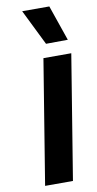

<svg xmlns="http://www.w3.org/2000/svg" viewBox="-105 -1021 541 1066"><g transform="rotate(-10 165.0 -488.5)"><path d="M173 -700H330L216 0H59ZM102 -977H255L324 -777L201 -776Z"/></g></svg>

Font: Be Vietnam ExtraBold
Style: Italic
Weight: 800
Italic angle: -9.778°
Designer: Gabriel Lam
Foundry: TypeRant
Version: Version 3.000